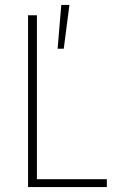

<svg xmlns="http://www.w3.org/2000/svg" viewBox="-20 -760 474 780"><path d="M94 0V-698H130V-32H414V0ZM239 -562H214L229 -740H262Z"/></svg>

Font: IBM Plex Sans Cond ExtLt
Style: Regular
Weight: 200
Width: 3
Designer: Mike Abbink, Paul van der Laan, Pieter van Rosmalen
Foundry: Bold Monday
Version: Version 1.3